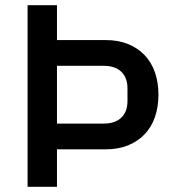

<svg xmlns="http://www.w3.org/2000/svg" viewBox="-20 -718 667 738"><path d="M86 0V-698H199V-564H386Q434 -564 471.5 -549Q509 -534 535.5 -506.5Q562 -479 575.5 -440Q589 -401 589 -354Q589 -307 575.5 -268Q562 -229 535.5 -201.5Q509 -174 471.5 -159Q434 -144 386 -144H199V0ZM199 -243H379Q422 -243 446 -265.5Q470 -288 470 -330V-378Q470 -420 446 -442.5Q422 -465 379 -465H199Z"/></svg>

Font: IBM Plex Sans Devanagari Medium
Style: Regular
Weight: 500
Designer: Mike Abbink, Paul van der Laan, Pieter van Rosmalen, Erin McLaughlin
Foundry: Bold Monday
Version: Version 1.1